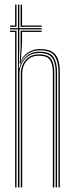

<svg xmlns="http://www.w3.org/2000/svg" viewBox="-20 -820 338 840"><path d="M58.5 0V-691.5H23.8V-697H58.5V-800H64.5V-697H162.2V-691.5H64.5V-608L62.2 -521.2H64.5Q71.8 -552 94.8 -573Q117.8 -594 152.8 -593.8Q198.2 -593.8 213.9 -570.5Q229.5 -547.2 229.5 -505V0H223.5V-504.8Q223.5 -544.8 208.6 -566.4Q193.8 -588 151.8 -588Q121 -588 101.9 -573.5Q82.8 -559 73.9 -538.2Q65 -517.5 65 -498.8V0ZM46.2 0V-680.2H23.8V-685.8H52.2V0ZM71 0V-499Q71 -517.5 79 -536.6Q87 -555.8 104.6 -568.9Q122.2 -582 151.2 -582Q190 -582 203.8 -561.9Q217.5 -541.8 217.5 -504.2V0H211.2V-504Q211.2 -538.2 198.9 -557.2Q186.5 -576.2 150.8 -576.2Q124.5 -576.2 108.2 -564.4Q92 -552.5 84.6 -534.8Q77.2 -517 77.2 -499.2V0ZM235.8 0V-505.2Q235.8 -549.5 219.1 -574.6Q202.5 -599.8 153.5 -599.8Q124 -599.8 101.2 -584Q78.5 -568.2 68.2 -539.8H65.8L70.2 -616.8V-685.8H162.2V-680.2H76.5V-630.2L71 -555.2H72.2Q82.5 -578 105.1 -591.8Q127.8 -605.5 154.2 -605.5Q188.5 -605.5 207.5 -594Q226.5 -582.5 234.1 -560.1Q241.8 -537.8 241.8 -505.8V0ZM23.8 -702.8V-708.2H46.2V-800H52.2V-702.8ZM70.2 -702.8V-800H76.5V-708.2H162.2V-702.8Z"/></svg>

Font: Big Shoulders Inline Display Thin ExtraLight
Style: Regular
Weight: 250
Version: Version 2.002